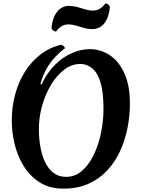

<svg xmlns="http://www.w3.org/2000/svg" viewBox="-20 -1096 842 1141"><path d="M357 25Q276 25 218 -11Q160 -47 122.5 -106.5Q85 -166 67.5 -237.5Q50 -309 50 -379Q50 -462 70.5 -536.5Q91 -611 129 -671Q167 -731 221 -772.5Q275 -814 342 -830Q350 -829 357.5 -822.5Q365 -816 366 -809Q337 -788 308.5 -758Q280 -728 257 -688Q234 -648 220 -597L227 -594Q259 -663 305.5 -709.5Q352 -756 406 -780Q460 -804 513 -804Q577 -804 631 -769Q685 -734 718.5 -662Q752 -590 752 -479Q752 -409 738 -337Q724 -265 694.5 -200Q665 -135 618.5 -84.5Q572 -34 507 -4.5Q442 25 357 25ZM373 -45Q426 -45 467 -80.5Q508 -116 536.5 -174.5Q565 -233 580 -305Q595 -377 595 -450Q595 -549 577 -607Q559 -665 527.5 -690.5Q496 -716 457 -716Q406 -716 361.5 -682Q317 -648 283 -591.5Q249 -535 230 -466.5Q211 -398 211 -330Q211 -272 220.5 -220.5Q230 -169 249.5 -129.5Q269 -90 299.5 -67.5Q330 -45 373 -45ZM313 -908Q303 -910 295.5 -915Q288 -920 286 -932Q292 -982 308.5 -1010Q325 -1038 346 -1049.5Q367 -1061 388 -1061Q415 -1061 440 -1054Q465 -1047 488 -1040Q511 -1033 531 -1033Q558 -1033 577 -1046.5Q596 -1060 606 -1076Q616 -1075 623.5 -1069.5Q631 -1064 633 -1052Q627 -1002 611 -974Q595 -946 573.5 -934.5Q552 -923 531 -923Q504 -923 479 -930Q454 -937 431.5 -944Q409 -951 388 -951Q361 -951 342 -937.5Q323 -924 313 -908Z"/></svg>

Font: Merienda
Style: Bold
Weight: 700
Designer: Eduardo Rodriguez Tunni
Foundry: Eduardo Rodriguez Tunni
Version: Version 2.001